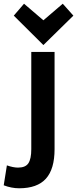

<svg xmlns="http://www.w3.org/2000/svg" viewBox="-101 -812 414 1031"><path d="M2 199Q-39 199 -81 183L-64 76Q-30 88 -4 88Q36 88 51.5 64.5Q67 41 67 -11V-533H192V-11Q192 96 145.5 147.5Q99 199 2 199ZM28 -792 132 -703 236 -792 293 -728 132 -570 -27 -728Z"/></svg>

Font: Repo
Style: DemiBold
Weight: 600
Designer: Stefan Peev
Foundry: Context Ltd
Version: Version 001.000